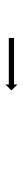

<svg xmlns="http://www.w3.org/2000/svg" viewBox="302 -632 86 731"><g transform="rotate(90 345.5 -266.0)"><path d="M126 -276Q127 -276 132 -276Q136 -276 140 -276Q146 -276 152 -276Q158 -276 165 -276Q172 -276 180 -276Q187 -276 196 -276Q204 -276 213 -276Q221 -276 229 -276Q237 -276 245 -276Q252 -276 260 -276Q268 -276 273 -276Q281 -276 285 -276Q289 -276 293 -276Q295 -276 296.5 -276Q298 -276 299 -276Q300 -276 300.5 -276Q301 -276 301 -276V-289L324 -266L301 -243V-256Q299 -256 299 -256Q298 -256 296.5 -256Q295 -256 293 -256Q289 -256 285 -256Q281 -256 273 -256Q267 -256 260 -256Q254 -256 245 -256Q238 -256 229 -256Q221 -256 212 -256Q204 -256 196 -256Q188 -256 180 -256Q173 -256 165 -256Q159 -256 152 -256Q145 -256 140 -256Q135 -256 132 -256Q130 -256 128.5 -256Q127 -256 126 -256Q125 -256 124 -256V-276Q125 -276 126 -276Z"/></g></svg>

Font: FRB American Cursive Just Arrows Light
Style: Italic
Weight: 300
Italic angle: -25°
Version: Version 2.0;Modular Font Editor K font №1